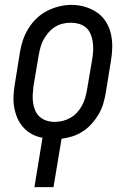

<svg xmlns="http://www.w3.org/2000/svg" viewBox="-20 -561 540 786"><path d="M121 205 154 3Q131 -1 110.5 -12Q90 -23 75 -40Q60 -57 51 -78Q42 -99 38 -122.5Q34 -146 35.5 -170.5Q37 -195 41 -219L62 -349Q66 -374 74.5 -398.5Q83 -423 97 -445.5Q111 -468 130.5 -486.5Q150 -505 174 -517Q198 -529 223 -535Q248 -541 273 -541Q302 -541 328.5 -533Q355 -525 377 -510Q399 -495 413.5 -472Q428 -449 434 -422.5Q440 -396 439.5 -367.5Q439 -339 434 -311L413 -181Q409 -158 402.5 -136Q396 -114 384 -93.5Q372 -73 356 -55Q340 -37 319.5 -23.5Q299 -10 277 -3Q255 4 232 7L199 205ZM204 -62Q220 -62 236.5 -66Q253 -70 268 -78.5Q283 -87 295 -100Q307 -113 315.5 -128.5Q324 -144 328.5 -160Q333 -176 336 -192L358 -322Q361 -339 361.5 -356.5Q362 -374 359.5 -390.5Q357 -407 350.5 -422.5Q344 -438 331.5 -448.5Q319 -459 303 -463.5Q287 -468 269 -468Q253 -468 236.5 -464Q220 -460 205.5 -451Q191 -442 179.5 -429Q168 -416 159.5 -401Q151 -386 146.5 -370Q142 -354 139 -338L117 -208Q115 -191 114 -173.5Q113 -156 115.5 -139.5Q118 -123 124.5 -108Q131 -93 143 -82.5Q155 -72 171 -67Q187 -62 204 -62Z"/></svg>

Font: Iosevka Slab
Style: Italic
Weight: 400
Italic angle: -9°
Monospace: yes
Designer: Belleve Invis
Foundry: Belleve Invis
Version: Version 11.1.0; ttfautohint (v1.8.3)